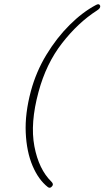

<svg xmlns="http://www.w3.org/2000/svg" viewBox="-20 -756 489 899"><path d="M124.5 -329Q149 -420 197 -499.2Q245 -578.5 305.8 -639Q366.5 -699.5 430 -733Q444.5 -741 449 -729Q452 -718 433.5 -706.5Q345.5 -650 270.8 -554Q196 -458 160.5 -326Q120.5 -179 141 -71Q161.5 37 221 95Q232.5 106.5 224 116Q214.5 128 204 120Q160 85.5 132.2 19.8Q104.5 -46 100.5 -135Q96.5 -224 124.5 -329Z"/></svg>

Font: Fraunces 72pt SuperSoft Thin
Style: Italic
Weight: 100
Italic angle: -16°
Version: Version 1.000;[b76b70a41]